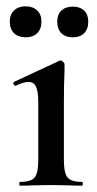

<svg xmlns="http://www.w3.org/2000/svg" viewBox="-20 -587 306 607"><path d="M44 -12Q78 -12 89.5 -26Q101 -40 101 -81V-263Q101 -297 94 -312.5Q87 -328 70 -328Q54 -328 30 -316H29Q25 -316 23 -321Q21 -326 24 -328L168 -395L171 -396Q175 -396 179.5 -391.5Q184 -387 184 -384V-363Q182 -321 182 -264V-81Q182 -40 193.5 -26Q205 -12 239 -12Q242 -12 242 -6Q242 0 239 0Q214 0 199 -1L141 -2L83 -1Q69 0 44 0Q41 0 41 -6Q41 -12 44 -12ZM11 -519Q11 -541 24.5 -554Q38 -567 61 -567Q84 -567 97.5 -554Q111 -541 111 -519Q111 -495 97.5 -482Q84 -469 61 -469Q38 -469 24.5 -482Q11 -495 11 -519ZM161 -519Q161 -541 174 -553.5Q187 -566 210 -566Q233 -566 246 -553.5Q259 -541 259 -519Q259 -495 246 -482Q233 -469 210 -469Q187 -469 174 -482Q161 -495 161 -519Z"/></svg>

Font: Cormorant Infant SemiBold
Style: Regular
Weight: 600
Designer: Christian Thalmann (Catharsis Fonts)
Foundry: Catharsis Fonts
Version: Version 4.000